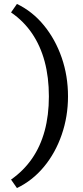

<svg xmlns="http://www.w3.org/2000/svg" viewBox="-20 -731 422 974"><path d="M66 223 36 180Q100 135 142.5 73.5Q185 12 206.5 -67Q228 -146 228 -242Q228 -339 206.5 -419Q185 -499 142.5 -561.5Q100 -624 36 -668L66 -711Q145 -673 203 -602Q261 -531 293 -438.5Q325 -346 325 -242Q325 -140 293 -47.5Q261 45 203 115Q145 185 66 223Z"/></svg>

Font: Ysabeau Infant SemiBold
Style: Regular
Weight: 600
Designer: Christian Thalmann (Catharsis Fonts)
Version: Version 2.002; featfreeze: ss01,ss02,lnum